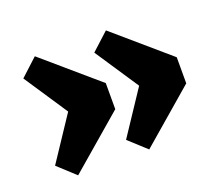

<svg xmlns="http://www.w3.org/2000/svg" viewBox="-93 -655 909 788"><g transform="rotate(-20 362.0 -261.0)"><path d="M360.5 -204 124.5 -1 49 -70.5 175.5 -261 49 -451.5 124.5 -521 360.5 -318ZM670.5 -204 435 -1 359 -70.5 485.5 -261 359 -451.5 435 -521 670.5 -318Z"/></g></svg>

Font: Newsreader 6pt
Style: Bold
Weight: 700
Designer: Hugues Gentile
Foundry: Production Type
Version: Version 1.003; ttfautohint (v1.8.3)